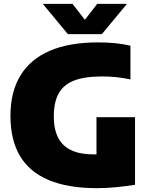

<svg xmlns="http://www.w3.org/2000/svg" viewBox="-20 -971 780 1001"><path d="M486.5 10Q335 10 234.5 -32Q134 -74 84.2 -157.8Q34.5 -241.5 34.5 -368Q34.5 -491 85.8 -576.2Q137 -661.5 238.8 -705.8Q340.5 -750 492.5 -750Q536.5 -750 578.8 -746Q621 -742 660 -733V-557Q625 -564.5 588.5 -568.5Q552 -572.5 513 -572.5Q421.5 -572.5 366.2 -551Q311 -529.5 285.8 -483.5Q260.5 -437.5 260.5 -364.5Q260.5 -297 283.2 -253Q306 -209 352.2 -187.5Q398.5 -166 468.5 -166Q495.5 -166 524.5 -168.2Q553.5 -170.5 577 -173.5L483 -94.5V-360H684V-7.5Q635.5 0 585.2 5Q535 10 486.5 10ZM334 -793 203 -951H358L437.5 -848.5H407.5L487 -951H642L511 -793Z"/></svg>

Font: Encode Sans SC Condensed Thin Black
Style: Regular
Weight: 900
Version: Version 3.002